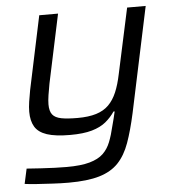

<svg xmlns="http://www.w3.org/2000/svg" viewBox="-52 -558 744 814"><g transform="rotate(-5 320.5 -151.0)"><path d="M208 208Q175 208 139.5 206Q104 204 73 202Q42 200 21 197L35 133Q64 135 94.5 137Q125 139 154 140Q183 141 205 141Q266 141 303 130.5Q340 120 360.5 100.5Q381 81 392.5 52Q404 23 413 -16Q417 -31 421 -46.5Q425 -62 428 -76H423Q407 -52 384 -33Q361 -14 324.5 -3.5Q288 7 232 7Q169 7 133 -5Q97 -17 82 -42Q67 -67 67 -106Q67 -125 70.5 -148.5Q74 -172 79 -198L145 -510H225L163 -218Q158 -192 154.5 -169Q151 -146 151 -130Q151 -101 162.5 -86.5Q174 -72 200 -67Q226 -62 269 -62Q316 -62 348.5 -72Q381 -82 402 -103Q423 -124 436.5 -156Q450 -188 459 -232L519 -510H598L503 -62Q487 11 468.5 62.5Q450 114 419.5 146Q389 178 338.5 193Q288 208 208 208Z"/></g></svg>

Font: Saira SemiExpanded
Style: Italic
Weight: 400
Width: 6
Italic angle: -12°
Designer: Hector Gatti with collaboration of the Omnibus-Type team
Foundry: Omnibus-Type
Version: Version 1.101